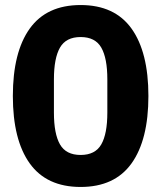

<svg xmlns="http://www.w3.org/2000/svg" viewBox="-20 -730 640 762"><path d="M502 -81.5Q435 12 300 12Q165 12 98 -81.5Q31 -175 31 -349Q31 -523 98 -616.5Q165 -710 300 -710Q435 -710 502 -616.5Q569 -523 569 -349Q569 -175 502 -81.5ZM406 -283V-415Q406 -499 382 -541Q358 -583 300 -583Q242 -583 218 -541Q194 -499 194 -415V-283Q194 -199 218 -157Q242 -115 300 -115Q358 -115 382 -157Q406 -199 406 -283Z"/></svg>

Font: Aneliza
Style: Bold
Weight: 700
Designer: Mike Abbink, Paul van der Laan, Pieter van Rosmalen
Foundry: Bold Monday
Version: Version 3.0